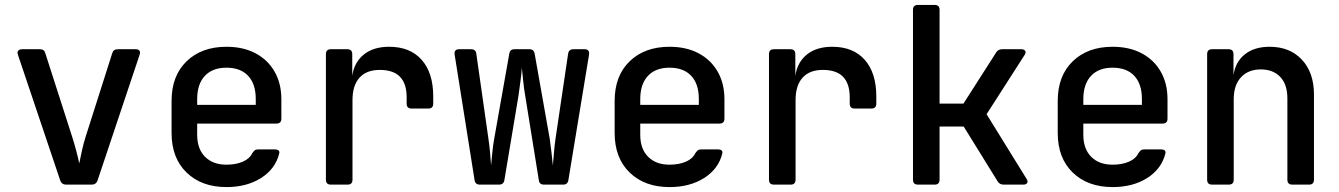

<svg xmlns="http://www.w3.org/2000/svg" viewBox="-20 -750 5440 780"><path d="M248 0Q231 0 225 -16L53 -527Q49 -538 54 -544Q59 -550 69 -550H142Q160 -550 164 -534L272 -198Q282 -167 290 -136.5Q298 -106 302 -86Q306 -106 312.5 -136.5Q319 -167 329 -198L436 -534Q441 -550 458 -550H531Q542 -550 546.5 -544Q551 -538 547 -527L376 -16Q370 0 353 0Z M900 10Q799 10 738 -49Q677 -108 677 -210V-340Q677 -442 738 -501Q799 -560 900 -560Q968 -560 1018 -533.5Q1068 -507 1095.5 -459Q1123 -411 1123 -347V-268Q1123 -248 1103 -248H781V-203Q781 -145 813 -113Q845 -81 900 -81Q938 -81 966 -93Q994 -105 1005 -128Q1010 -135 1014.5 -139Q1019 -143 1028 -143H1096Q1119 -143 1114 -125Q1098 -63 1040 -26.5Q982 10 900 10ZM781 -347V-324H1019V-348Q1019 -409 988 -442Q957 -475 900 -475Q843 -475 812 -441.5Q781 -408 781 -347Z M1324 0Q1304 0 1304 -20V-530Q1304 -550 1324 -550H1391Q1411 -550 1411 -530V-442Q1419 -497 1458 -528.5Q1497 -560 1561 -560Q1646 -560 1693 -507Q1740 -454 1740 -358V-329Q1740 -309 1720 -309H1652Q1632 -309 1632 -329V-355Q1632 -466 1523 -466Q1469 -466 1440.5 -434.5Q1412 -403 1412 -343V-20Q1412 0 1392 0Z M1929 0Q1911 0 1908 -18L1827 -528Q1824 -550 1845 -550H1893Q1913 -550 1915 -532L1964 -188Q1968 -161 1971 -129.5Q1974 -98 1975 -78Q1977 -98 1980 -129.5Q1983 -161 1988 -188L2049 -532Q2052 -550 2070 -550H2131Q2149 -550 2152 -532L2213 -188Q2217 -161 2220.5 -129.5Q2224 -98 2226 -78Q2228 -98 2230.5 -129.5Q2233 -161 2237 -188L2288 -532Q2291 -550 2310 -550H2355Q2376 -550 2373 -528L2289 -18Q2286 0 2268 0H2190Q2171 0 2169 -18L2114 -359Q2109 -387 2105.5 -421Q2102 -455 2100 -475Q2099 -455 2094.5 -421Q2090 -387 2086 -359L2029 -18Q2026 0 2007 0Z M2700 10Q2599 10 2538 -49Q2477 -108 2477 -210V-340Q2477 -442 2538 -501Q2599 -560 2700 -560Q2768 -560 2818 -533.5Q2868 -507 2895.5 -459Q2923 -411 2923 -347V-268Q2923 -248 2903 -248H2581V-203Q2581 -145 2613 -113Q2645 -81 2700 -81Q2738 -81 2766 -93Q2794 -105 2805 -128Q2810 -135 2814.5 -139Q2819 -143 2828 -143H2896Q2919 -143 2914 -125Q2898 -63 2840 -26.5Q2782 10 2700 10ZM2581 -347V-324H2819V-348Q2819 -409 2788 -442Q2757 -475 2700 -475Q2643 -475 2612 -441.5Q2581 -408 2581 -347Z M3124 0Q3104 0 3104 -20V-530Q3104 -550 3124 -550H3191Q3211 -550 3211 -530V-442Q3219 -497 3258 -528.5Q3297 -560 3361 -560Q3446 -560 3493 -507Q3540 -454 3540 -358V-329Q3540 -309 3520 -309H3452Q3432 -309 3432 -329V-355Q3432 -466 3323 -466Q3269 -466 3240.5 -434.5Q3212 -403 3212 -343V-20Q3212 0 3192 0Z M3709 0Q3689 0 3689 -20V-710Q3689 -730 3709 -730H3777Q3797 -730 3797 -710V-329H3894L4027 -537Q4035 -550 4051 -550H4129Q4141 -550 4145 -543Q4149 -536 4142 -526L3988 -286L4150 -24Q4157 -14 4153 -7Q4149 0 4137 0H4057Q4041 0 4033 -13L3895 -236H3797V-20Q3797 0 3777 0Z M4500 10Q4399 10 4338 -49Q4277 -108 4277 -210V-340Q4277 -442 4338 -501Q4399 -560 4500 -560Q4568 -560 4618 -533.5Q4668 -507 4695.5 -459Q4723 -411 4723 -347V-268Q4723 -248 4703 -248H4381V-203Q4381 -145 4413 -113Q4445 -81 4500 -81Q4538 -81 4566 -93Q4594 -105 4605 -128Q4610 -135 4614.5 -139Q4619 -143 4628 -143H4696Q4719 -143 4714 -125Q4698 -63 4640 -26.5Q4582 10 4500 10ZM4381 -347V-324H4619V-348Q4619 -409 4588 -442Q4557 -475 4500 -475Q4443 -475 4412 -441.5Q4381 -408 4381 -347Z M4904 0Q4884 0 4884 -20V-530Q4884 -550 4904 -550H4971Q4991 -550 4991 -530V-445Q4999 -499 5037.5 -529.5Q5076 -560 5138 -560Q5220 -560 5269 -507.5Q5318 -455 5318 -366V-20Q5318 0 5298 0H5230Q5210 0 5210 -20V-350Q5210 -407 5181 -437.5Q5152 -468 5102 -468Q5051 -468 5021.5 -436Q4992 -404 4992 -347V-20Q4992 0 4972 0Z"/></svg>

Font: Pitagon Sans Mono SemiBold
Style: Regular
Weight: 600
Monospace: yes
Designer: Travis Tran
Foundry: Pitagon
Version: Version 1.001; ttfautohint (v1.8.4.7-5d5b);gftools[0.9.26]